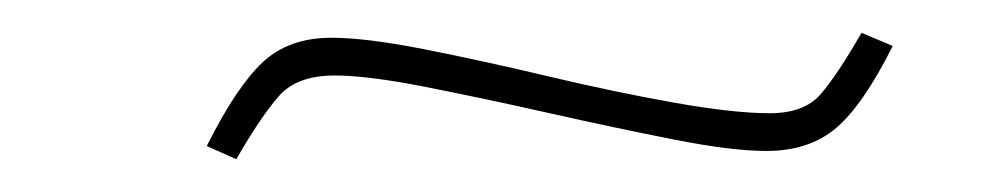

<svg xmlns="http://www.w3.org/2000/svg" viewBox="-20 -351 608 117"><path d="M447 -259Q426 -259 390.5 -266Q355 -273 315 -282Q275 -291 239.5 -298Q204 -305 184 -305Q161 -305 150 -292.5Q139 -280 124 -254L106 -262Q124 -298 140 -313Q156 -328 182 -328Q203 -328 238.5 -321Q274 -314 314 -304.5Q354 -295 390.5 -288.5Q427 -282 449 -282Q470 -282 480 -293.5Q490 -305 505 -331L524 -323Q506 -287 489.5 -273Q473 -259 447 -259Z"/></svg>

Font: Literata 72pt Light
Style: Italic
Weight: 300
Italic angle: -2°
Designer: Latin by Veronika Burian and Jose Scaglione. Greek by Irene Vlachou. Cyrillic by Vera Evstafieva
Foundry: TypeTogether
Version: Version 3.002